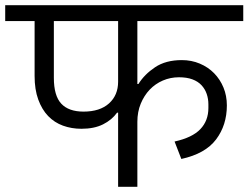

<svg xmlns="http://www.w3.org/2000/svg" viewBox="-40 -718 955 738"><path d="M414 -285H410Q390 -257 356 -240Q322 -223 273 -223Q235 -223 202 -235Q169 -247 145 -272Q121 -297 107 -335.5Q93 -374 93 -426V-637H-20V-698H895V-637H488V-395H492Q515 -432 556 -459.5Q597 -487 659 -487Q696 -487 728 -473.5Q760 -460 783 -436.5Q806 -413 819 -381.5Q832 -350 832 -313Q832 -237 790.5 -182Q749 -127 657 -107L631 -174Q699 -189 730 -221.5Q761 -254 761 -303V-317Q761 -338 754.5 -357Q748 -376 734.5 -390.5Q721 -405 699.5 -413Q678 -421 648 -421Q615 -421 586 -408.5Q557 -396 535.5 -373.5Q514 -351 501 -319.5Q488 -288 488 -250V0H414ZM167 -419Q167 -350 195.5 -319.5Q224 -289 281 -289Q344 -289 379 -320.5Q414 -352 414 -404V-637H167Z"/></svg>

Font: IBM Plex Sans Devanagari
Style: Regular
Weight: 400
Designer: Mike Abbink, Paul van der Laan, Pieter van Rosmalen, Erin McLaughlin
Foundry: Bold Monday
Version: Version 1.1